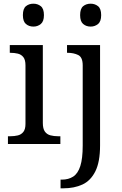

<svg xmlns="http://www.w3.org/2000/svg" viewBox="-20 -780 660 1040"><path d="M23 0V-42H36Q58 -42 76.5 -46.5Q95 -51 106.5 -65.5Q118 -80 118 -109V-426Q118 -456 106.5 -470.5Q95 -485 76.5 -489.5Q58 -494 36 -494H33V-536H212V-114Q212 -83 223 -67.5Q234 -52 253 -47Q272 -42 294 -42H307V0ZM161 -636Q137 -636 120.5 -650Q104 -664 104 -698Q104 -733 120.5 -746.5Q137 -760 161 -760Q184 -760 201 -746.5Q218 -733 218 -698Q218 -664 201 -650Q184 -636 161 -636ZM308 240V193H315Q351 193 376.5 176.5Q402 160 415 119.5Q428 79 428 9V-426Q428 -470 403.5 -482Q379 -494 346 -494H343V-536H522V8Q522 97 496.5 148Q471 199 426.5 219.5Q382 240 324 240ZM471 -636Q447 -636 430.5 -650Q414 -664 414 -698Q414 -733 430.5 -746.5Q447 -760 471 -760Q494 -760 511 -746.5Q528 -733 528 -698Q528 -664 511 -650Q494 -636 471 -636Z"/></svg>

Font: Noto Serif Vithkuqi
Style: Regular
Weight: 400
Version: Version 1.005